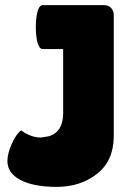

<svg xmlns="http://www.w3.org/2000/svg" viewBox="-20 -720 502 751"><path d="M9 -90Q9 -119 26 -157.5Q43 -196 63 -210Q101 -182 140 -182L171 -187Q225 -203 227 -273V-528H147Q130 -528 123 -571Q120 -592 120 -614Q120 -636 123 -657Q130 -700 147 -700H385Q405 -700 415 -688.5Q425 -677 425 -661V-189Q425 -91 359.5 -40Q294 11 202.5 11Q111 11 60 -16Q9 -43 9 -90Z"/></svg>

Font: Lilita One
Style: Regular
Weight: 400
Designer: Juan Montoreano
Foundry: Juan Montoreano
Version: Version 1.002